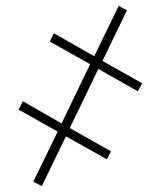

<svg xmlns="http://www.w3.org/2000/svg" viewBox="-20 -639 549 652"><path d="M122 -7 93 -22 176 -192 43 -267 58 -295 189 -220 286 -421 149 -498 163 -526 300 -448 383 -619 411 -604 328 -432 463 -356 448 -329 314 -405 217 -204 357 -125 343 -98 204 -176Z"/></svg>

Font: Noto Serif Condensed ExtraLight
Style: Regular
Weight: 200
Width: 3
Designer: Monotype Design Team
Foundry: Monotype Imaging Inc.
Version: Version 2.013; ttfautohint (v1.8.4.7-5d5b)